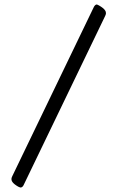

<svg xmlns="http://www.w3.org/2000/svg" viewBox="-20 -728 524 857"><path d="M31 71C31 79 35 90 61 105C65 107 70 109 72 109C77 109 82 105 85 99L449 -656C451 -660 453 -665 453 -669C453 -677 449 -688 423 -703C419 -705 414 -708 412 -708C407 -708 402 -703 399 -697L35 58C33 62 31 67 31 71Z"/></svg>

Font: Monomakh Unicode
Style: Regular
Weight: 400
Version: Version 1.2